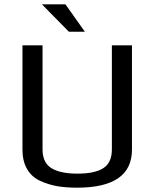

<svg xmlns="http://www.w3.org/2000/svg" viewBox="-20 -859 716 889"><path d="M84 0ZM167 -21Q127 -39 105.5 -76Q84 -113 84 -166V-649H177V-167Q177 -106 218 -80.5Q259 -55 339 -55Q419 -55 458.5 -80.5Q498 -106 498 -167V-649H591V-166Q591 10 337 10Q284 10 244.5 3Q205 -4 167 -21ZM174 -839H283L373 -712H299Z"/></svg>

Font: Play
Style: Regular
Weight: 400
Designer: Jonas Hecksher (Cyrillic expansion: Cyreal)
Foundry: Jonas Hecksher, Playtype, e-types AS
Version: Version 2.101; ttfautohint (v1.5.65-e2d9)